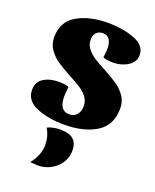

<svg xmlns="http://www.w3.org/2000/svg" viewBox="-146 -614 775 957"><g transform="rotate(20 241.5 -136.0)"><path d="M206 -423Q206 -396 221.5 -375.5Q237 -355 260 -340Q283 -325 323 -304Q369 -279 396 -260.5Q423 -242 442.5 -214.5Q462 -187 462 -149Q462 -60 396 -19Q330 22 225 22Q143 22 80 -3.5Q17 -29 17 -88Q17 -129 49.5 -149.5Q82 -170 130 -170Q143 -170 159.5 -168Q176 -166 183 -161Q179 -129 179 -111Q179 -35 232 -35Q258 -35 272.5 -52.5Q287 -70 287 -98Q287 -125 271.5 -145.5Q256 -166 233 -181Q210 -196 170 -217Q124 -242 97 -260.5Q70 -279 50.5 -306.5Q31 -334 31 -372Q31 -454 96.5 -492Q162 -530 261 -530Q337 -530 399.5 -507Q462 -484 462 -432Q462 -395 427.5 -373.5Q393 -352 349 -352Q336 -352 319.5 -354Q303 -356 296 -361Q298 -372 299 -386Q300 -400 300 -411Q300 -438 288.5 -455.5Q277 -473 254 -473Q232 -473 219 -459.5Q206 -446 206 -423ZM310 132Q310 165 291.5 194Q273 223 241.5 240.5Q210 258 172 258Q168 258 132 255Q173 203 173 150Q173 103 150 66Q159 60 178.5 55.5Q198 51 216 51Q265 51 287.5 70.5Q310 90 310 132Z"/></g></svg>

Font: Sansita ExtraBold
Style: Regular
Weight: 800
Designer: Pablo Cosgaya
Foundry: Omnibus-Type
Version: Version 1.006